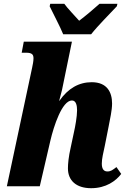

<svg xmlns="http://www.w3.org/2000/svg" viewBox="-20 -979 657 1009"><path d="M312 -799H459C495 -845 559 -908 594 -946L597 -959H503C480 -938 428 -894 396 -870C375 -894 333 -937 318 -959H244L241 -946C259 -908 297 -837 312 -799ZM459 10C537 10 589 -28 617 -65L592 -101C572 -86 563 -78 544 -78C525 -78 515 -92 515 -119C515 -146 523 -176 531 -214L551 -315C558 -353 569 -399 569 -435C569 -494 543 -547 462 -547C395 -547 338 -515 292 -449H291C295 -464 302 -490 306 -507L358 -760H105L94 -702H117C150 -702 156 -691 156 -672C156 -657 152 -639 149 -624L16 0H189L245 -241C262 -314 306 -451 358 -451C381 -451 385 -422 385 -399C385 -366 375 -312 369 -286L352 -206C340 -154 337 -117 337 -94C337 -30 381 10 459 10Z"/></svg>

Font: Noto Serif Condensed Black
Style: Italic
Weight: 900
Width: 3
Italic angle: -12°
Designer: Monotype Design Team
Foundry: Monotype Imaging Inc.
Version: Version 2.013